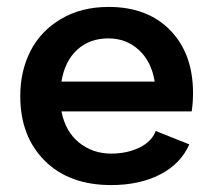

<svg xmlns="http://www.w3.org/2000/svg" viewBox="-20 -530 618 560"><path d="M304.2 9.8Q181.6 9.8 110.4 -61.3Q39.1 -132.3 39.1 -250Q39.1 -322.3 68.6 -380.6Q98.1 -439 157.5 -474.4Q216.8 -509.8 296.9 -509.8Q410.6 -509.8 476.8 -441.4Q543 -373 543 -258.8Q543 -231.4 539.1 -205.1H159.2Q170.9 -146 210.7 -114Q250.5 -82 304.2 -82Q350.6 -82 386.7 -99.6Q422.9 -117.2 434.1 -147.9L532.2 -108.9Q506.8 -51.8 446.8 -21Q386.7 9.8 304.2 9.8ZM159.2 -292H431.2Q421.9 -350.1 385.3 -384Q348.6 -418 295.9 -418Q241.2 -418 205.1 -384.8Q168.9 -351.6 159.2 -292Z"/></svg>

Font: Human Sans Medium
Style: Regular
Weight: 500
Designer: Tim Radville
Foundry: Continuum
Version: Version 1.000;FEAKit 1.0